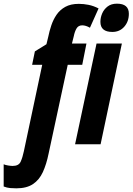

<svg xmlns="http://www.w3.org/2000/svg" viewBox="-134 -786 722 1046"><path d="M-45 240Q-62 240 -79 238.5Q-96 237 -114 230V109Q-105 113 -90 115.5Q-75 118 -65 118Q-32 118 -21.5 95Q-11 72 -4 38L96 -433H41L56 -506L119 -545L129 -586Q135 -616 145.5 -647.5Q156 -679 174 -705.5Q192 -732 221.5 -748.5Q251 -765 295 -765Q322 -765 349 -759.5Q376 -754 403 -740L356 -635Q333 -648 314 -648Q293 -648 283 -631Q273 -614 268 -589L258 -549H337L314 -433H235L131 50Q119 109 99.5 151.5Q80 194 45.5 217Q11 240 -45 240ZM478 -612Q413 -612 413 -667Q413 -690 422.5 -712.5Q432 -735 452 -750.5Q472 -766 503 -766Q568 -766 568 -711Q568 -669 543 -640.5Q518 -612 478 -612ZM275 0 392 -549H530L414 0Z"/></svg>

Font: Noto Sans ExtraCondensed ExtraBold
Style: Italic
Weight: 800
Width: 2
Italic angle: -12°
Designer: Monotype Design Team
Foundry: Monotype Imaging Inc.
Version: Version 2.013; ttfautohint (v1.8.4.7-5d5b)